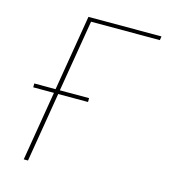

<svg xmlns="http://www.w3.org/2000/svg" viewBox="-109 -825 819 914"><g transform="rotate(15 300.0 -367.5)"><path d="M92 0 149 -343H47V-362H152L214 -735H574L571 -716H232L173 -362H317V-343H170L113 0Z"/></g></svg>

Font: Iosevka SS04 Thin Extended
Style: Italic
Weight: 100
Width: 7
Italic angle: -9°
Monospace: yes
Designer: Belleve Invis
Foundry: Belleve Invis
Version: Version 19.0.0; ttfautohint (v1.8.4)